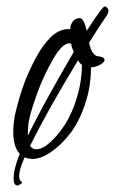

<svg xmlns="http://www.w3.org/2000/svg" viewBox="-20 -472 355 593"><path d="M303 -452Q307 -452 311 -448Q315 -444 315 -439Q315 -433 311 -426Q296 -405 255 -340Q264 -299 284 -298Q288 -298 291 -297Q294 -296 296.5 -295Q299 -294 300 -293Q301 -292 302 -290.5Q303 -289 303 -287Q303 -279 288 -271.5Q273 -264 261 -264Q261 -204 242.5 -149.5Q224 -95 196.5 -59.5Q169 -24 137.5 -2.5Q106 19 79 19Q66 18 56 14Q39 53 39 71Q39 78 41 82.5Q43 87 46 89Q53 93 35 101Q22 101 22 80Q22 50 41 3Q21 -18 21 -64Q21 -85 25 -111Q27 -121 30.5 -135.5Q34 -150 39.5 -168.5Q45 -187 52 -207Q59 -227 68.5 -248Q78 -269 88 -288.5Q98 -308 110 -325Q122 -342 134.5 -355Q147 -368 161.5 -375Q176 -382 190 -382Q192 -382 193.5 -382Q195 -382 197 -382Q197 -396 205 -406Q213 -416 227 -416Q239 -415 248 -377Q296 -452 303 -452ZM233 -272Q227 -275 221 -286Q126 -129 73 -22Q75 -18 78.5 -15.5Q82 -13 85.5 -12Q89 -11 93 -11Q111 -11 135 -32.5Q159 -54 181 -88Q203 -122 218 -172Q233 -222 233 -272ZM66 -53Q111 -146 208 -312Q200 -328 200 -337Q198 -338 196.5 -338Q195 -338 193 -338Q172 -338 143.5 -288.5Q115 -239 95.5 -185.5Q76 -132 70 -102Q68 -94 67.5 -87Q67 -80 66.5 -74Q66 -68 66 -63Q66 -58 66 -53Z"/></svg>

Font: Bilbo Swash Caps
Style: Regular
Weight: 400
Designer: Robert E. Leuschke
Foundry: Robert E. Leuschke
Version: Version 1.002